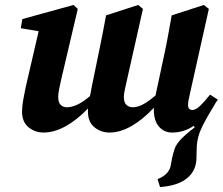

<svg xmlns="http://www.w3.org/2000/svg" viewBox="-20 -520 899 775"><path d="M675 15Q642 15 621.5 -9Q601 -33 601 -76Q601 -78 601 -81Q601 -84 601 -85Q556 -37 510.5 -11Q465 15 422 15Q387 15 361 -6.5Q335 -28 335 -69Q335 -72 335 -75Q335 -78 335 -82Q291 -36 245 -10.5Q199 15 156 15Q121 15 95 -6.5Q69 -28 69 -69Q69 -91 73.5 -115.5Q78 -140 83 -165L136 -394L64 -406L70 -443L277 -500L294 -484L226 -195Q222 -176 218.5 -159Q215 -142 215 -128Q215 -106 225 -96.5Q235 -87 250 -87Q269 -87 292 -97.5Q315 -108 343 -132Q345 -140 346.5 -148Q348 -156 349 -163L379 -309Q387 -346 394 -383Q401 -420 408 -458L538 -500L557 -484L492 -195Q488 -176 484 -159Q480 -142 480 -128Q480 -106 490.5 -96.5Q501 -87 516 -87Q535 -87 557 -98.5Q579 -110 608 -135Q609 -139 609.5 -142.5Q610 -146 611 -150L645 -309Q653 -346 659.5 -383Q666 -420 673 -458L803 -500L823 -484L746 -139Q743 -126 741 -115Q739 -104 739 -96Q739 -86 744 -81Q749 -76 756 -76Q770 -76 786.5 -91.5Q803 -107 828 -138L859 -118Q858 -116 856.5 -113.5Q855 -111 853 -109Q816 -49 795.5 -7.5Q775 34 774 78L773 116Q773 168 735.5 199Q698 230 626 235L616 203Q637 195 651 181.5Q665 168 669 149L674 121Q679 98 685 80.5Q691 63 709 43.5Q727 24 766 -6L762 -12Q743 1 721 8Q699 15 675 15Z"/></svg>

Font: Source Serif Pro
Style: Bold Italic
Weight: 700
Italic angle: -12°
Designer: Frank Grießhammer
Foundry: Adobe Systems Incorporated
Version: Version 3.001;hotconv 1.0.111;makeotfexe 2.5.65597